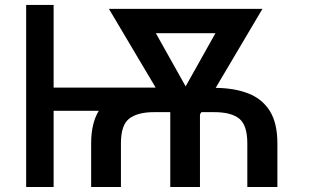

<svg xmlns="http://www.w3.org/2000/svg" viewBox="-20 -747 1234 767"><path d="M194.2 -727.3V-397H601.9L415.1 -711.6H1028.4L841.6 -396Q916.9 -395.2 972.3 -373.6Q1027.7 -351.9 1057.9 -303.6Q1088.1 -255.3 1088.1 -174.4V0H968V-174.4Q968 -246.4 936.1 -272.7Q904.1 -299 835.9 -299H784.4L778.8 -289.8V0H660.2V-299H595.5Q530.5 -299 496.8 -273.6Q463.1 -248.2 463.1 -174.4V0H344.1V-174.4Q344.1 -254.3 374.6 -304.3H194.2V0H84.5V-727.3ZM721.6 -402 840.6 -614.3H602.6Z"/></svg>

Font: Inter UI Medium
Style: Regular
Weight: 500
Designer: Rasmus Andersson
Foundry: rsms
Version: 3.2;8d6f07862